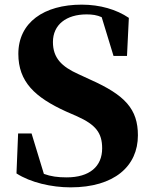

<svg xmlns="http://www.w3.org/2000/svg" viewBox="-20 -787 652 827"><path d="M284 20C472 20 574 -71 574 -204C574 -317 519 -377 369 -444L317 -468C246 -500 208 -537 208 -606C208 -681 266 -725 353 -725C378 -725 398 -722 418 -713L469 -546H527L535 -710C482 -746 411 -767 332 -767C169 -767 59 -690 59 -555C59 -435 130 -368 264 -307L312 -286C392 -250 420 -215 420 -148C420 -70 366 -23 267 -23C229 -23 199 -27 169 -38L116 -212H58L51 -40C111 -1 202 20 284 20Z"/></svg>

Font: Noto Serif CJK HK Black
Style: Regular
Weight: 900
Designer: Ryoko NISHIZUKA 西塚涼子 (kana & ideographs); Frank Grießhammer (Latin, Greek & Cyrillic); Wenlong ZHANG 张文龙 (bopomofo); San
Foundry: Adobe
Version: Version 2.001;hotconv 1.1.0;makeotfexe 2.6.0